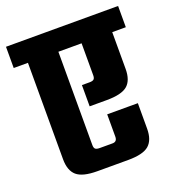

<svg xmlns="http://www.w3.org/2000/svg" viewBox="-139 -730 750 824"><g transform="rotate(-20 236.0 -318.0)"><path d="M492 -636V-539H430V-371Q430 -319 403 -296Q376 -273 308 -273H230V-370H265Q279 -370 284.5 -375Q290 -380 290 -393V-539H184V-113Q184 -100 189.5 -95Q195 -90 210 -90H268Q289 -90 289 -113V-215H429V-99Q429 -47 402 -23.5Q375 0 307 0H166Q99 0 72 -23.5Q45 -47 45 -99V-539H-20V-636Z"/></g></svg>

Font: Teko Semibold
Style: Regular
Weight: 600
Designer: Manushi Parikh, Jonny Pinhorn
Foundry: Indian Type Foundry
Version: Version 1.105;PS 1.0;hotconv 1.0.78;makeotf.lib2.5.61930; tt